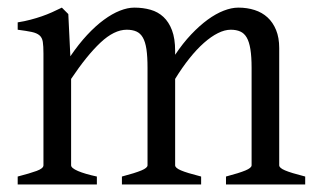

<svg xmlns="http://www.w3.org/2000/svg" viewBox="-20 -489 843 509"><path d="M579.1 0V-21Q614.3 -30.3 630.6 -37.1Q647 -43.9 647 -50.8V-309.1Q647 -338.9 643.8 -358.6Q640.6 -378.4 634 -389.6Q627.4 -400.9 616.9 -405.5Q606.4 -410.2 591.8 -410.2Q575.7 -410.2 557.6 -401.1Q539.6 -392.1 520.5 -375.2Q501.5 -358.4 482.2 -334.2Q462.9 -310.1 444.3 -279.8V-50.8Q444.3 -43.9 459.5 -37.4Q474.6 -30.8 513.2 -21V0H303.2V-21Q338.4 -30.3 354.7 -37.1Q371.1 -43.9 371.1 -50.8V-309.1Q371.1 -338.9 368.2 -358.6Q365.2 -378.4 358.6 -389.6Q352.1 -400.9 341.6 -405.5Q331.1 -410.2 315.9 -410.2Q282.7 -410.2 246.3 -376Q210 -341.8 168.5 -279.8V-50.8Q168.5 -43.5 186.8 -35.6Q205.1 -27.8 236.8 -21V0H26.9V-21Q59.1 -29.3 77.1 -35.9Q95.2 -42.5 95.2 -50.8V-347.2Q95.2 -366.7 93.5 -377.9Q91.8 -389.2 84.7 -395.3Q77.6 -401.4 64 -404.3Q50.3 -407.2 26.9 -410.2V-429.7Q45.4 -432.6 61 -436.8Q76.7 -440.9 90.8 -445.8Q105 -450.7 117.9 -456.5Q130.9 -462.4 144 -468.8L161.1 -451.7L166.5 -339.8Q188.5 -372.1 210.9 -396.2Q233.4 -420.4 255.4 -436.5Q277.3 -452.6 297.9 -460.7Q318.4 -468.8 335.9 -468.8Q359.4 -468.8 379.2 -463.1Q398.9 -457.5 413.3 -444.1Q427.7 -430.7 436 -408.7Q444.3 -386.7 444.3 -354V-343.8Q464.8 -374.5 486.8 -397.7Q508.8 -420.9 530.5 -436.8Q552.2 -452.6 573 -460.7Q593.8 -468.8 611.8 -468.8Q635.3 -468.8 655 -462.4Q674.8 -456.1 689.2 -442.9Q703.6 -429.7 711.9 -409.4Q720.2 -389.2 720.2 -361.8V-50.8Q720.2 -43.9 735.4 -37.4Q750.5 -30.8 789.1 -21V0Z"/></svg>

Font: Gentium Plus Viet
Style: Regular
Weight: 400
Designer: J. Victor Gaultney, Annie Olsen, Iska Routamaa, Becca Hirsbrunner
Foundry: SIL International
Version: Version 5.000